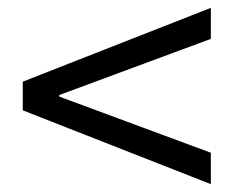

<svg xmlns="http://www.w3.org/2000/svg" viewBox="-20 -615 595 489"><path d="M38 -407 517 -595V-516L131 -373V-369L517 -226V-146L38 -334Z"/></svg>

Font: Kinto Sans
Style: Regular
Weight: 400
Designer: Authors: Ryoko NISHIZUKA  (kana & ideographs); Paul D. Hunt (Latin, Greek & Cyrillic); Wenlong ZHANG  (bopomofo); Sandol
Foundry: Adobe Systems Incorporated, ookami Inc.
Version: Version 0.001